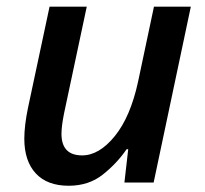

<svg xmlns="http://www.w3.org/2000/svg" viewBox="-20 -561 630 590"><path d="M190.9 9.8Q125 9.8 89.8 -28.3Q54.7 -66.4 54.7 -134.8Q54.7 -154.8 57.6 -179Q60.5 -203.1 65.9 -229L132.3 -540.5H246.6L176.8 -212.4Q168.9 -172.9 168.9 -149.9Q168.9 -83.5 232.4 -83.5Q284.7 -83.5 332.8 -142.8Q380.9 -202.1 404.3 -310.1L453.1 -540.5H566.4L452.1 0H362.3L374 -102.5H369.1Q339.4 -59.1 296.1 -24.7Q252.9 9.8 190.9 9.8Z"/></svg>

Font: Open Sans SemiBold
Style: Italic
Weight: 600
Italic angle: -12°
Designer: Monotype Design Team
Foundry: Monotype Imaging Inc.
Version: Version 3.003; ttfautohint (v1.8.4)